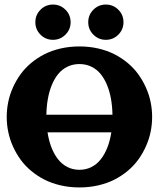

<svg xmlns="http://www.w3.org/2000/svg" viewBox="-20 -821 704 851"><path d="M159.5 -778Q182.4 -800.8 214.8 -800.8Q247.3 -800.8 270.1 -778Q293 -755.1 293 -722.7Q293 -690.2 270.1 -667.4Q247.3 -644.5 214.8 -644.5Q182.4 -644.5 159.5 -667.4Q136.7 -690.2 136.7 -722.7Q136.7 -755.1 159.5 -778ZM393.9 -778Q416.7 -800.8 449.2 -800.8Q481.7 -800.8 504.5 -778Q527.3 -755.1 527.3 -722.7Q527.3 -690.2 504.5 -667.4Q481.7 -644.5 449.2 -644.5Q416.7 -644.5 393.9 -667.4Q371.1 -690.2 371.1 -722.7Q371.1 -755.1 393.9 -778ZM248.7 -606.1Q288.3 -615.2 332 -615.2Q375.7 -615.2 415.4 -606.1Q455.1 -596.9 487.2 -580.6Q519.3 -564.2 546.4 -541.5Q573.5 -518.8 593.3 -491.3Q613 -463.9 626.8 -433Q640.6 -402.1 647.5 -369.3Q654.3 -336.4 654.3 -302.7Q654.3 -269 647.5 -236.2Q640.6 -203.4 626.8 -172.5Q613 -141.6 593.3 -114.1Q573.5 -86.7 546.4 -64Q519.3 -41.3 487.2 -24.9Q455.1 -8.5 415.4 0.6Q375.7 9.8 332 9.8Q288.3 9.8 248.7 0.6Q209 -8.5 176.9 -24.9Q144.8 -41.3 117.7 -64Q90.6 -86.7 70.8 -114.1Q51 -141.6 37.2 -172.5Q23.4 -203.4 16.6 -236.2Q9.8 -269 9.8 -302.7Q9.8 -336.4 16.6 -369.3Q23.4 -402.1 37.2 -433Q51 -463.9 70.8 -491.3Q90.6 -518.8 117.7 -541.5Q144.8 -564.2 176.9 -580.6Q209 -596.9 248.7 -606.1ZM478.5 -312.5Q477.8 -350.3 471.8 -383.5Q465.8 -416.7 454 -445.2Q442.1 -473.6 425.3 -493.9Q408.4 -514.2 384.6 -525.6Q360.8 -537.1 332 -537.1Q303.2 -537.1 279.4 -525.6Q255.6 -514.2 238.8 -493.9Q221.9 -473.6 210.1 -445.2Q198.2 -416.7 192.3 -383.5Q186.3 -350.3 185.5 -312.5ZM473.4 -234.4H190.7Q196.3 -198 207.9 -168Q219.5 -137.9 236.9 -115.5Q254.4 -93 278.7 -80.7Q303 -68.4 332 -68.4Q361.1 -68.4 385.4 -80.7Q409.7 -93 427.1 -115.5Q444.6 -137.9 456.2 -168Q467.8 -198 473.4 -234.4Z"/></svg>

Font: Orelega One
Style: Regular
Weight: 400
Version: Version 1.1 ; ttfautohint (v1.8.3)